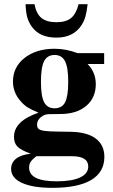

<svg xmlns="http://www.w3.org/2000/svg" viewBox="-20 -696 540 918"><path d="M478 -390.1H398.9Q438 -349.6 438 -293.9Q438 -228 392.1 -189.5Q346.2 -150.9 268.1 -150.9Q220.2 -150.9 210.7 -150.1Q201.2 -149.4 191.9 -146Q157.2 -128.9 157.2 -100.1Q157.2 -85.9 164.8 -79.6Q172.4 -73.2 192.1 -70.3Q211.9 -67.4 254.9 -66.9L317.9 -65.9Q396.5 -64.5 437.7 -33.7Q479 -2.9 479 54.2Q479 127 416 164.6Q353 202.1 230 202.1Q136.7 202.1 85 178.5Q33.2 154.8 33.2 111.8Q33.2 81.5 56.9 62.7Q80.6 43.9 127 39.1Q80.1 22 63.5 5.1Q46.9 -11.7 46.9 -42Q46.9 -117.2 164.1 -157.2Q128.9 -171.9 111.3 -183.1Q93.8 -194.3 78.1 -212.9Q42 -253.4 42 -306.2Q42 -375.5 97.7 -419.2Q153.3 -462.9 241.2 -462.9Q294.9 -462.9 351.1 -441.9H478ZM323.2 50.8H153.8Q133.3 66.9 126.2 78.4Q119.1 89.8 119.1 105Q119.1 170.9 251 170.9Q323.7 170.9 362.8 152.6Q401.9 134.3 401.9 100.1Q401.9 50.8 323.2 50.8ZM241.2 -433.1Q206.1 -433.1 190.9 -403.6Q175.8 -374 175.8 -305.2Q175.8 -236.3 190.9 -207.3Q206.1 -178.2 241.2 -178.2Q276.4 -178.2 291.3 -207Q306.2 -235.8 306.2 -304.2Q306.2 -373 291 -403.1Q275.9 -433.1 241.2 -433.1ZM356 -675.8H398.9Q394.5 -638.2 388.4 -616.9Q382.3 -595.7 370.1 -576.2Q331.1 -516.1 250 -516.1Q168.9 -516.1 131.8 -568.8Q116.7 -590.3 110.4 -612.8Q104 -635.3 102.1 -675.8H145Q153.3 -630.4 178.2 -610.1Q203.1 -589.8 250 -589.8Q294.9 -589.8 319.1 -609.1Q343.3 -628.4 356 -675.8Z"/></svg>

Font: Accordance
Style: Bold
Weight: 700
Version: Version 1.2 (build January 31, 2020) Miklal Software Solutio